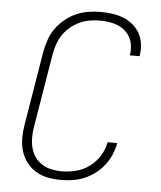

<svg xmlns="http://www.w3.org/2000/svg" viewBox="-53 -789 707 844"><g transform="rotate(5 300.0 -367.5)"><path d="M247 8Q217 8 188.5 2.5Q160 -3 136 -17.5Q112 -32 95 -54.5Q78 -77 70 -104Q62 -131 62 -160.5Q62 -190 67 -220L121 -546Q126 -573 135 -599.5Q144 -626 160.5 -649.5Q177 -673 200 -692Q223 -711 249 -722.5Q275 -734 302.5 -738.5Q330 -743 357 -743Q383 -743 408.5 -739.5Q434 -736 457 -727Q480 -718 499 -702.5Q518 -687 530 -666Q542 -645 545.5 -619.5Q549 -594 545 -568Q544 -567 544 -566Q544 -565 544 -564H501Q502 -565 502 -565.5Q502 -566 502 -567Q505 -587 502.5 -607Q500 -627 491 -643.5Q482 -660 467.5 -672.5Q453 -685 435 -692Q417 -699 397 -702Q377 -705 357 -705Q335 -705 312 -701Q289 -697 267.5 -687Q246 -677 227.5 -661.5Q209 -646 195.5 -626Q182 -606 174.5 -584Q167 -562 163 -540L109 -214Q105 -190 105 -167Q105 -144 110.5 -122Q116 -100 128.5 -82Q141 -64 159.5 -52Q178 -40 201 -35Q224 -30 247 -30Q278 -30 310 -38Q342 -46 369 -66Q396 -86 414 -115Q432 -144 437 -175H480Q475 -149 464.5 -124Q454 -99 437 -77Q420 -55 397.5 -38Q375 -21 350 -10.5Q325 0 299 4Q273 8 247 8Z"/></g></svg>

Font: Iosevka SS04 XLt Ex Obl
Style: Regular
Weight: 200
Width: 7
Italic angle: -9°
Monospace: yes
Designer: Belleve Invis
Foundry: Belleve Invis
Version: Version 19.0.0; ttfautohint (v1.8.4)